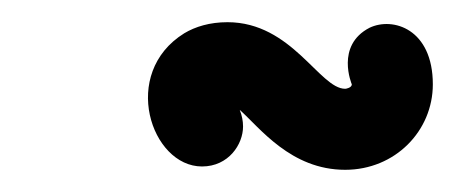

<svg xmlns="http://www.w3.org/2000/svg" viewBox="-20 -822 410 173"><path d="M162 -672C186 -672 199 -692 199 -708C199 -713 198 -718 196 -723C214 -707 242 -669 291 -669C336 -669 370 -704 370 -746C370 -796 334 -807 313 -797C282 -781 297 -746 297 -746C297 -743 292 -742 291 -742C268 -742 243 -802 185 -802C169 -802 156 -798 146 -792C88 -756 116 -672 162 -672Z"/></svg>

Font: LS
Style: Regular
Weight: 400
Designer: BSozoo
Foundry: BSozoo
Version: Version 001.000